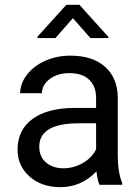

<svg xmlns="http://www.w3.org/2000/svg" viewBox="-20 -770 584 800"><path d="M53.2 0ZM394.5 0Q386.7 -15.6 381.8 -55.7Q318.8 9.8 231.4 9.8Q153.3 9.8 103.3 -34.4Q53.2 -78.6 53.2 -146.5Q53.2 -229 116 -274.7Q178.7 -320.3 292.5 -320.3H380.4V-361.8Q380.4 -409.2 352.1 -437.3Q323.7 -465.3 268.6 -465.3Q220.2 -465.3 187.5 -440.9Q154.8 -416.5 154.8 -381.8H64Q64 -421.4 92 -458.3Q120.1 -495.1 168.2 -516.6Q216.3 -538.1 273.9 -538.1Q365.2 -538.1 417 -492.4Q468.8 -446.8 470.7 -366.7V-123.5Q470.7 -50.8 489.3 -7.8V0ZM244.6 -68.8Q287.1 -68.8 325.2 -90.8Q363.3 -112.8 380.4 -147.9V-256.3H309.6Q143.6 -256.3 143.6 -159.2Q143.6 -116.7 171.9 -92.8Q200.2 -68.8 244.6 -68.8ZM431.6 -616.2V-611.3H356.9L283.7 -694.3L210.9 -611.3H136.2V-617.2L256.3 -750H311Z"/></svg>

Font: Roboto
Style: Regular
Weight: 400
Designer: Google
Version: Version 2.134; 2016; ttfautohint (v1.6)